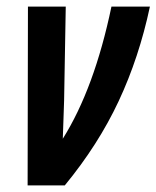

<svg xmlns="http://www.w3.org/2000/svg" viewBox="-20 -564 476 584"><path d="M177 0Q279 -124 341 -256.5Q403 -389 436 -544H319Q267 -295 171 -142Q172 -169 173 -199.5Q174 -230 175 -259L180 -544H65L64 0Z"/></svg>

Font: Noto Sans Display Condensed
Style: Bold Italic
Weight: 700
Width: 3
Designer: Monotype Design team
Foundry: Monotype Imaging Inc.
Version: 1.000